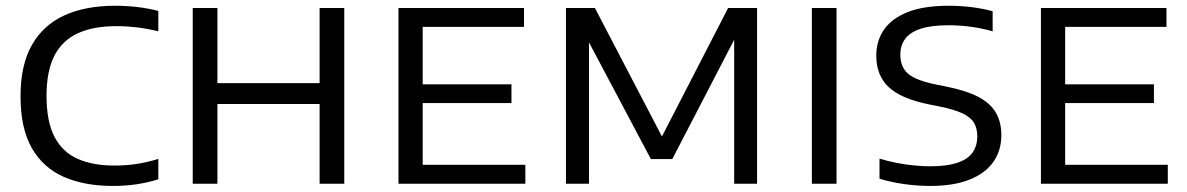

<svg xmlns="http://www.w3.org/2000/svg" viewBox="-20 -622 4018 650"><path d="M362 7.5Q266.5 7.5 196.5 -23Q126.5 -53.5 88 -120.2Q49.5 -187 49.5 -296.5Q49.5 -401 87.5 -468.8Q125.5 -536.5 197 -569.5Q268.5 -602.5 369 -602.5Q408.5 -602.5 444.8 -598.2Q481 -594 516 -585V-516Q481.5 -524.5 446 -529Q410.5 -533.5 373.5 -533.5Q296.5 -533.5 243.8 -509.5Q191 -485.5 164.2 -433.5Q137.5 -381.5 137.5 -297.5Q137.5 -210 164.8 -158.2Q192 -106.5 243.5 -84Q295 -61.5 367.5 -61.5Q406 -61.5 441.2 -66.8Q476.5 -72 516 -84V-15Q481.5 -4 442.8 1.8Q404 7.5 362 7.5Z M632.5 0V-595H716V-340.5H1062V-595H1145.5V0H1062V-270H716V0Z M1329 0V-595H1754V-531H1411V-64H1758.5V0ZM1376 -273V-336.5H1711.5V-273Z M1896 0V-595H1994L2229 -144.5H2213L2445 -595H2543V0H2465.5V-527H2486L2256 -83.5H2183.5L1948.5 -526.5H1974V0Z M2728.5 0V-595H2812V0Z M3128.5 7.5Q3086 7.5 3041.2 1.2Q2996.5 -5 2957.5 -17V-85Q2987 -76 3017 -70.2Q3047 -64.5 3075.8 -61.8Q3104.5 -59 3128.5 -59Q3185 -59 3220.5 -70.8Q3256 -82.5 3272.2 -105.2Q3288.5 -128 3288.5 -160.5Q3288.5 -188 3277 -206.8Q3265.5 -225.5 3237.8 -238.5Q3210 -251.5 3160.5 -261.5L3128 -268Q3030.5 -287.5 2988.5 -327.2Q2946.5 -367 2946.5 -433.5Q2946.5 -483 2972.2 -521Q2998 -559 3052.2 -580.8Q3106.5 -602.5 3191 -602.5Q3230.5 -602.5 3269.2 -597.8Q3308 -593 3340.5 -584V-516Q3304 -526.5 3266.2 -531.5Q3228.5 -536.5 3190.5 -536.5Q3132 -536.5 3096.2 -524.5Q3060.5 -512.5 3044.2 -490.2Q3028 -468 3028 -437Q3028 -395.5 3053.8 -372.8Q3079.5 -350 3150.5 -335.5L3183 -329Q3251 -315.5 3292 -294Q3333 -272.5 3351.5 -240.5Q3370 -208.5 3370 -164.5Q3370 -112.5 3343 -74Q3316 -35.5 3262.5 -14Q3209 7.5 3128.5 7.5Z M3504 0V-595H3929V-531H3586V-64H3933.5V0ZM3551 -273V-336.5H3886.5V-273Z"/></svg>

Font: Encode Sans SC SemiExpanded
Style: Regular
Weight: 400
Width: 6
Designer: Multiple Designers
Foundry: Impallari Type
Version: Version 3.002